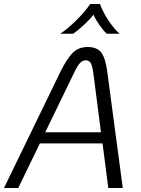

<svg xmlns="http://www.w3.org/2000/svg" viewBox="-31 -948 710 968"><path d="M486 -225H170L61 0H-11L273 -585Q306 -652 335.5 -681.5Q365 -711 412 -711Q458 -711 479.5 -683Q501 -655 510 -585L588 0H515ZM478 -281 439 -584Q434 -617 426 -630.5Q418 -644 402 -644Q385 -644 372.5 -630.5Q360 -617 344 -584L197 -281ZM424 -928H473Q488 -886 517 -843Q546 -800 572 -778H507Q488 -796 468.5 -824.5Q449 -853 440 -874Q427 -855 396 -826Q365 -797 338 -778H273Q308 -801 352 -844Q396 -887 424 -928Z"/></svg>

Font: KoHo
Style: Italic
Weight: 400
Italic angle: -10°
Designer: Cadson Demak & Katatrad Team
Foundry: Cadson Demak Co.,Ltd.
Version: Version 1.000